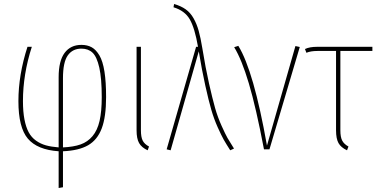

<svg xmlns="http://www.w3.org/2000/svg" viewBox="-20 -756 1917 972"><path d="M517.1 -264.2Q517.1 -164.6 495.1 -106.2Q473.1 -47.9 426.3 -20.8Q379.4 6.3 298.8 9.8V191.9L276.9 195.8V9.8Q168.9 2.4 121.1 -54Q73.2 -110.4 73.2 -244.1Q73.2 -377.4 119.1 -519H141.1Q96.2 -379.9 96.2 -244.1Q96.2 -190.4 103.8 -151.4Q111.3 -112.3 125.2 -86.4Q139.2 -60.5 162.1 -44.2Q185.1 -27.8 212.2 -20.3Q239.3 -12.7 276.9 -9.8V-365.2Q276.9 -447.8 307.1 -488.3Q337.4 -528.8 392.1 -528.8Q422.4 -528.8 444.3 -516.6Q466.3 -504.4 483.4 -475.3Q500.5 -446.3 508.8 -393.8Q517.1 -341.3 517.1 -264.2ZM298.8 -9.8Q352.5 -12.2 388.2 -24.9Q423.8 -37.6 448.5 -66.9Q473.1 -96.2 484.1 -144Q495.1 -191.9 495.1 -264.2Q495.1 -358.9 482.7 -413.8Q470.2 -468.8 448.5 -489.3Q426.8 -509.8 392.1 -509.8Q347.2 -509.8 323 -475.3Q298.8 -440.9 298.8 -359.9Z M693.4 -519V-96.2Q693.4 -62 702.4 -44.2Q711.4 -26.4 734.4 -14.2L727.5 4.9Q696.8 -9.3 684.1 -31.7Q671.4 -54.2 671.4 -96.2V-519Z M861.3 -735.8Q896.5 -725.6 920.2 -708.7Q943.8 -691.9 960 -663.3Q976.1 -634.8 985.8 -600.1Q995.6 -565.4 1004.4 -511.2Q1020.5 -411.6 1038.1 -333.7Q1055.7 -255.9 1068.8 -209.5Q1082 -163.1 1101.6 -119.6Q1121.1 -76.2 1131.8 -57.4Q1142.6 -38.6 1164.6 -3.9L1145.5 4.9Q1124 -28.8 1112.5 -49.1Q1101.1 -69.3 1082 -111.8Q1063 -154.3 1049.6 -200.7Q1036.1 -247.1 1019.3 -323Q1002.4 -398.9 986.3 -496.1L843.8 4.9L823.7 0L972.7 -519H982.4Q966.3 -612.8 941.2 -657.2Q916 -701.7 858.4 -719.2Z M1186.5 -523.9Q1264.6 -397.5 1331.5 -19L1475.6 -522.9L1497.6 -518.1L1344.2 0H1316.4Q1275.9 -212.9 1239.7 -334Q1203.6 -455.1 1165.5 -517.1Z M1865.2 -498H1703.1V-96.2Q1703.1 -62 1712.4 -44.2Q1721.7 -26.4 1744.1 -14.2L1736.8 4.9Q1706.1 -9.3 1693.6 -31.7Q1681.2 -54.2 1681.2 -96.2V-498H1586.9Q1552.7 -498 1531.2 -488.8L1523.9 -507.8Q1546.9 -519 1585 -519H1865.2Z"/></svg>

Font: Fira Sans Compressed Thin
Style: Regular
Weight: 100
Width: 1
Designer: Carrois Corporate & Edenspiekermann AG
Foundry: Carrois Corporate GbR & Edenspiekermann AG
Version: Version 4.203;PS 004.203;hotconv 1.0.88;makeotf.lib2.5.64775